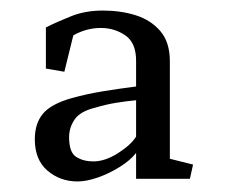

<svg xmlns="http://www.w3.org/2000/svg" viewBox="-20 -733 427 364"><path d="M238 -394V-443Q227 -429 207 -416.5Q187 -404 165.5 -396.5Q144 -389 127 -389Q94 -389 70 -409.5Q46 -430 46 -469Q46 -499 61.5 -517.5Q77 -536 116 -547Q145 -555 175.5 -560Q206 -565 238 -569V-618Q238 -652 217.5 -666Q197 -680 171 -680Q144 -680 119 -666L102 -597L67 -603V-681Q89 -692 115.5 -702.5Q142 -713 175 -713Q209 -713 237.5 -704Q266 -695 284 -674Q302 -653 302 -617V-432L346 -421L340 -394ZM111 -473Q111 -444 124.5 -435.5Q138 -427 157 -427Q179 -427 203.5 -442.5Q228 -458 238 -474V-543Q218 -541 199.5 -538Q181 -535 161 -529Q132 -522 121.5 -506.5Q111 -491 111 -473Z"/></svg>

Font: Brawler
Style: Regular
Weight: 400
Designer: Oleg Frolov, Haley Fiege
Foundry: Oleg Frolov, Haley Fiege
Version: Version 1.101; ttfautohint (v1.8.3)